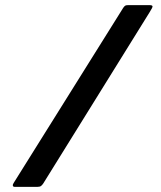

<svg xmlns="http://www.w3.org/2000/svg" viewBox="-20 -726 624 746"><path d="M148 -13Q144 -7 139.5 -3.5Q135 0 126 0H37Q31 0 30 -4.5Q29 -9 33 -15L459 -696Q464 -703 467.5 -704.5Q471 -706 477 -706H562Q571 -706 572.5 -702Q574 -698 561 -678Z"/></svg>

Font: Glory Thin
Style: Bold
Weight: 700
Version: Version 1.011